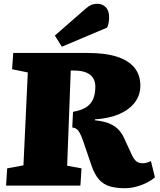

<svg xmlns="http://www.w3.org/2000/svg" viewBox="-20 -981 846 1015"><path d="M366 -390Q407 -397 433 -412.5Q459 -428 471.5 -455.5Q484 -483 484 -523Q484 -549 472.5 -568Q461 -587 436 -597.5Q411 -608 372 -608H354L335 -105L411 -91L405 0H12L18 -91L104 -107L127 -598L44 -615L50 -701H445Q536 -701 597.5 -681.5Q659 -662 690.5 -623.5Q722 -585 722 -528Q722 -479 693.5 -440.5Q665 -402 611.5 -378.5Q558 -355 482 -350V-345Q532 -340 561.5 -326.5Q591 -313 608.5 -293.5Q626 -274 637 -249L678 -160Q686 -143 695 -133.5Q704 -124 714 -121Q724 -118 734 -118Q746 -118 756 -121Q766 -124 778 -129L799 -44Q782 -28 754.5 -14.5Q727 -1 697.5 6.5Q668 14 640 14Q596 14 562 4.5Q528 -5 504 -31.5Q480 -58 463 -108L432 -199Q419 -239 409.5 -261.5Q400 -284 390 -294.5Q380 -305 362 -307ZM428 -931Q447 -948 461.5 -954.5Q476 -961 497 -961Q520 -961 538.5 -943.5Q557 -926 557 -888Q557 -878 554.5 -862Q552 -846 546 -835L307 -734L270 -793Z"/></svg>

Font: Literata Black
Style: Italic
Weight: 900
Italic angle: -2°
Designer: Latin by Veronika Burian and Jose Scaglione. Greek by Irene Vlachou. Cyrillic by Vera Evstafieva
Foundry: TypeTogether
Version: Version 3.002